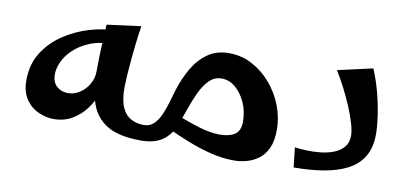

<svg xmlns="http://www.w3.org/2000/svg" viewBox="-52 -602 1625 767"><g transform="rotate(10 760.5 -218.0)"><path d="M186 -24Q156 -24 124.5 -38Q93 -52 73 -82Q53 -112 53 -158Q53 -223 83.5 -271Q114 -319 162.5 -351Q211 -383 265.5 -399Q320 -415 368 -415L370 -360Q314 -360 274.5 -343.5Q235 -327 209.5 -302Q184 -277 172.5 -250.5Q161 -224 161 -202Q161 -169 179.5 -152.5Q198 -136 225 -136Q251 -136 273.5 -151Q296 -166 309.5 -190Q323 -214 323 -240L369 -232Q366 -198 353.5 -162Q341 -126 318 -94.5Q295 -63 262 -43.5Q229 -24 186 -24ZM545 0Q455 0 407 -29.5Q359 -59 341 -113Q323 -167 323 -240Q323 -274 324 -304Q325 -334 326.5 -364.5Q328 -395 330 -432L468 -450Q462 -413 457 -368Q452 -323 448.5 -279Q445 -235 444 -198Q444 -147 457 -117.5Q470 -88 493.5 -75.5Q517 -63 545 -63L565 -31Z M925 14Q878 14 830 2Q782 -10 735.5 -28.5Q689 -47 646 -67L676 -124Q715 -108 763.5 -93Q812 -78 851 -78Q889 -78 911.5 -92.5Q934 -107 934 -144Q934 -186 918.5 -221Q903 -256 877.5 -278Q852 -300 821 -300Q791 -300 770 -278.5Q749 -257 733.5 -223.5Q718 -190 706 -155Q694 -120 683 -92Q669 -51 636 -25.5Q603 0 545 0V-63Q570 -63 586 -78.5Q602 -94 613 -119Q624 -144 632 -171.5Q640 -199 647 -223Q662 -271 686 -312.5Q710 -354 746 -379.5Q782 -405 832 -405Q883 -405 927 -381.5Q971 -358 1004 -319Q1037 -280 1055 -232.5Q1073 -185 1073 -137Q1073 -91 1059.5 -61.5Q1046 -32 1023 -15.5Q1000 1 974.5 7.5Q949 14 925 14Z M1165 0 1156 -80Q1176 -77 1203.5 -76Q1231 -75 1260 -78Q1289 -81 1313.5 -90.5Q1338 -100 1353.5 -118Q1369 -136 1369 -165Q1369 -184 1360 -214.5Q1351 -245 1336.5 -279.5Q1322 -314 1304 -349Q1286 -384 1268 -413L1410 -445Q1429 -400 1441.5 -351.5Q1454 -303 1460 -260.5Q1466 -218 1466 -187Q1466 -133 1444 -96.5Q1422 -60 1381 -39Q1340 -18 1285 -9Q1230 0 1165 0Z"/></g></svg>

Font: Marhey Light
Style: Regular
Weight: 400
Version: Version 1.000